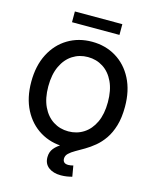

<svg xmlns="http://www.w3.org/2000/svg" viewBox="-156 -1013 1071 1324"><g transform="rotate(15 379.5 -350.5)"><path d="M379.4 10.7Q283.7 10.7 207.8 -35.2Q131.8 -81.1 88.4 -165Q44.9 -249 44.9 -363.3Q44.9 -478.5 88.4 -562.7Q131.8 -647 207.8 -692.6Q283.7 -738.3 379.4 -738.3Q475.6 -738.3 551.3 -692.6Q627 -647 670.4 -562.7Q713.9 -478.5 713.9 -363.3Q713.9 -249 670.4 -164.8Q627 -80.6 551.3 -34.9Q475.6 10.7 379.4 10.7ZM379.4 -98.6Q439.9 -98.6 488 -129.4Q536.1 -160.2 564 -219.2Q591.8 -278.3 591.8 -363.3Q591.8 -448.7 564 -508.1Q536.1 -567.4 488 -598.1Q439.9 -628.9 379.4 -628.9Q318.8 -628.9 270.8 -598.1Q222.7 -567.4 194.6 -508.1Q166.5 -448.7 166.5 -363.3Q166.5 -278.3 194.6 -219.2Q222.7 -160.2 270.8 -129.4Q318.8 -98.6 379.4 -98.6ZM408.2 207.5Q354 207.5 320.6 182.4Q287.1 157.2 287.1 110.4Q287.1 72.8 308.1 46.9Q329.1 21 363.8 1.2Q398.4 -18.6 439.7 -38.3Q481 -58.1 522.2 -83.3Q563.5 -108.4 597.9 -144.8Q632.3 -181.2 653.3 -234.1Q674.3 -287.1 674.3 -363.3H713.9Q713.9 -284.7 696.8 -227.8Q679.7 -170.9 651.9 -130.6Q624 -90.3 590.3 -62.5Q556.6 -34.7 523.2 -15.1Q489.7 4.4 461.9 20.3Q434.1 36.1 417 52.5Q399.9 68.8 399.9 90.3Q399.9 106.9 409.7 116Q419.4 125 439.5 125Q449.2 125 458.3 123.3Q467.3 121.6 474.6 119.6L487.8 196.3Q472.2 200.7 451.2 204.1Q430.2 207.5 408.2 207.5ZM548.8 -909.2V-832.5H210V-909.2Z"/></g></svg>

Font: Inter Cardless Tabular Medium
Style: Regular
Weight: 500
Designer: Rasmus Andersson
Foundry: rsms
Version: Version 4.000;git-4fc901f